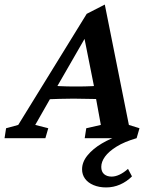

<svg xmlns="http://www.w3.org/2000/svg" viewBox="-65 -611 667 849"><path d="M404.3 217.8Q373 217.8 348.6 207.5Q324.2 197.3 311 179.2Q297.9 161.1 297.9 137.7Q297.9 105.5 321.8 76.2Q345.7 46.9 385.3 23.4Q424.8 0 472.7 -14.6L477.5 0H309.6L316.4 -43.9L380.9 -58.6L356.4 -192.4L351.6 -224.6L302.7 -469.7L327.1 -470.7L186.5 -226.6L169.9 -197.3L90.8 -58.6L148.4 -43.9L135.7 0H-44.9L-38.1 -43.9L15.6 -58.6L318.4 -549.8L398.4 -590.8L504.9 -58.6L551.8 -43.9L539.1 0Q485.4 15.6 450.7 37.1Q416 58.6 399.4 81.5Q382.8 104.5 382.8 127Q382.8 148.4 395.5 159.2Q408.2 169.9 428.7 169.9Q445.3 169.9 463.9 161.1Q482.4 152.3 501 135.7L518.6 168.9Q495.1 192.4 465.8 205.1Q436.5 217.8 404.3 217.8ZM143.6 -171.9 156.2 -232.4Q174.8 -231.4 202.1 -230Q229.5 -228.5 271.5 -228.5Q312.5 -228.5 340.8 -230Q369.1 -231.4 386.7 -232.4L375 -172.9Q350.6 -172.9 322.3 -173.8Q293.9 -174.8 259.8 -174.8Q225.6 -174.8 197.8 -173.8Q169.9 -172.9 143.6 -171.9Z"/></svg>

Font: Crimson Pro SemiBold
Style: Italic
Weight: 600
Italic angle: -12°
Designer: Jacques Le Bailly
Foundry: Baron von Fonthausen
Version: Version 1.003